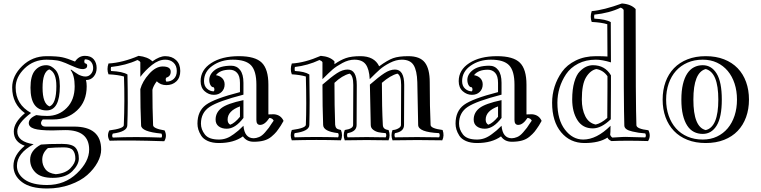

<svg xmlns="http://www.w3.org/2000/svg" viewBox="-20 -786 4362 1101"><path d="M154.8 -283.2Q154.8 -351.1 180.4 -381.6Q206.1 -412.1 245.1 -412.1Q273.9 -412.1 298.6 -384.5Q323.2 -356.9 323.2 -292Q323.2 -152.8 247.1 -152.8Q154.8 -152.8 154.8 -283.2ZM152.8 129.9Q152.8 76.2 214.8 43Q253.9 39.1 335 39.1Q393.1 39.1 412.6 60.5Q432.1 82 432.1 123Q432.1 158.2 394.5 196Q356.9 233.9 282.2 233.9Q214.8 233.9 183.8 203.4Q152.8 172.9 152.8 129.9ZM466.8 -422.9Q480 -421.9 480 -409.2Q480 -393.1 460 -390.1Q442.9 -388.2 418 -397.9Q404.8 -402.8 384.3 -411.9Q363.8 -420.9 355.5 -424.6Q347.2 -428.2 332.5 -433.1Q317.9 -438 307.4 -439.5Q296.9 -440.9 281.5 -442.4Q266.1 -443.8 247.1 -443.8Q172.9 -443.8 121.3 -394Q69.8 -344.2 69.8 -284.2Q69.8 -187 158.2 -138.2Q79.1 -79.1 79.1 -32.2Q79.1 26.9 172.9 41Q77.1 92.8 77.1 165Q77.1 211.9 121.1 243.4Q165 274.9 250 274.9Q351.1 274.9 421.1 208Q491.2 141.1 491.2 71.8Q491.2 -40 355 -40Q339.8 -40 314.9 -39.1Q290 -38.1 280.8 -38.1Q206.1 -38.1 175.5 -48.1Q145 -58.1 145 -80.1Q145 -107.9 188 -126Q217.8 -121.1 251 -121.1Q316.9 -121.1 362.5 -167Q408.2 -212.9 408.2 -291Q408.2 -353 384.8 -384.8L387.2 -387.2Q395 -381.8 408.4 -372.3Q421.9 -362.8 429 -358.9Q436 -355 447.5 -351.1Q459 -347.2 470.2 -347.2Q488.8 -347.2 501.5 -361.6Q514.2 -376 514.2 -396Q514.2 -417 502.2 -431.4Q490.2 -445.8 466.8 -445.8Q460 -433.1 466.8 -422.9ZM473.1 -327.1Q477.1 -311 477.1 -291Q477.1 -204.1 421.6 -152.6Q366.2 -101.1 286.1 -101.1H225.1Q210.9 -85 217 -72.5Q223.1 -60.1 240.2 -60.1H403.8Q560.1 -60.1 560.1 71.8Q560.1 106.9 539.1 145.5Q518.1 184.1 480.5 217.5Q442.9 251 381.8 272.9Q320.8 294.9 250 294.9Q154.8 294.9 106 258.1Q57.1 221.2 57.1 165Q57.1 103 122.1 49.8Q59.1 27.8 59.1 -32.2Q59.1 -84 123 -137.2Q49.8 -189.9 49.8 -284.2Q49.8 -351.1 107.4 -407.5Q165 -463.9 247.1 -463.9Q308.1 -463.9 337.2 -457.5Q366.2 -451.2 410.2 -433.1Q432.1 -465.8 466.8 -465.8Q501 -465.8 517.6 -445.8Q534.2 -425.8 534.2 -396Q534.2 -367.2 517.6 -347.2Q501 -327.1 473.1 -327.1ZM222.2 129.9Q222.2 161.1 240.5 184.6Q258.8 208 299.8 212.9Q356 208 384 178.5Q412.1 148.9 412.1 123Q412.1 92.8 398.4 75.9Q384.8 59.1 346.2 59.1Q299.8 59.1 254.9 63Q222.2 90.8 222.2 129.9ZM224.1 -283.2Q224.1 -190.9 264.2 -175.8Q303.2 -190.9 303.2 -292Q303.2 -372.1 262.2 -388.2Q224.1 -372.1 224.1 -283.2Z M784.7 -274.9Q796.9 -319.8 835 -362.3Q873 -404.8 912.6 -404.8Q959 -404.8 959 -375Q959 -348.1 933.6 -340.8Q926.8 -331.1 933.6 -317.9Q960 -317.9 976.8 -334Q993.7 -350.1 993.7 -378.9Q993.7 -409.2 975.3 -426.5Q957 -443.8 927.7 -443.8Q889.6 -443.8 851.3 -413.3Q813 -382.8 784.7 -345.2V-429.2Q780.8 -437 768.1 -441.9Q702.6 -411.1 616.7 -401.9Q613.8 -390.1 616.7 -378.9Q682.6 -376 710.9 -358.9Q714.8 -176.8 710 -66.9Q709 -30.8 627 -20Q619.6 -6.8 627 2.9Q754.9 -2.9 905.8 2.9Q912.6 -6.8 905.8 -20Q790 -30.8 789.1 -66.9Q784.7 -166 784.7 -274.9ZM857.9 -67.9Q858.9 -48.8 923.8 -38.1Q939.9 -5.9 921.9 23.9Q714.8 17.1 608.9 21Q590.8 -7.8 606.9 -38.1Q689 -48.8 689.9 -67.9Q695.8 -207 690.9 -347.2Q658.7 -356.9 602.1 -359.9Q590.8 -389.2 602.1 -421.9Q683.6 -426.8 774.9 -465.8Q827.6 -460 854 -434.1Q895 -463.9 927.7 -463.9Q965.8 -463.9 989.7 -441.4Q1013.7 -418.9 1013.7 -378.9Q1013.7 -340.8 991.2 -319.3Q968.8 -297.9 933.6 -297.9Q900.9 -297.9 878.9 -319.8Q858.9 -293 854 -271Q854 -165 857.9 -67.9Z M1218.3 -355Q1241.2 -351.1 1254.6 -337.2Q1268.1 -323.2 1268.1 -301.8Q1268.1 -275.9 1251 -259Q1233.9 -242.2 1206.1 -242.2Q1177.2 -242.2 1153.8 -262.7Q1130.4 -283.2 1130.4 -320.8Q1130.4 -384.8 1191.2 -424.3Q1252 -463.9 1350.1 -463.9Q1443.4 -463.9 1481.2 -426.5Q1519 -389.2 1519 -300.8V-129.9L1550.3 -130.9Q1590.3 -127.9 1606 -92.8L1590.3 -65.9Q1575.2 -43 1565.2 -30.5Q1555.2 -18.1 1536.6 -2.4Q1518.1 13.2 1493.2 20Q1468.3 26.9 1435.1 26.9Q1394 26.9 1373 -3.9Q1320.3 34.2 1235.4 34.2Q1198.2 34.2 1172.1 22.7Q1146 11.2 1134 -7.8Q1122.1 -26.9 1117.2 -43.5Q1112.3 -60.1 1112.3 -77.1Q1112.3 -148.9 1160.6 -184.6Q1209 -220.2 1356 -257.8V-311Q1356 -350.1 1339.6 -368.2Q1323.2 -386.2 1297.4 -386.2Q1242.2 -386.2 1218.3 -355ZM1376 -211.9V-109.9Q1329.1 -47.9 1280.3 -47.9Q1252 -47.9 1234.1 -61.5Q1216.3 -75.2 1216.3 -100.1Q1216.3 -140.1 1249.3 -166Q1282.2 -191.9 1376 -211.9ZM1356 -116.2V-175.8Q1285.2 -149.9 1285.2 -100.1Q1285.2 -79.1 1300.3 -70.8Q1326.2 -80.1 1356 -116.2ZM1206.1 -285.2Q1189 -285.2 1182.1 -310.1Q1172.4 -350.1 1206.1 -379.9Q1239.3 -409.2 1306.2 -409.2Q1337.9 -409.2 1356.9 -384.5Q1376 -359.9 1376 -311V-243.2Q1231.9 -206.1 1182.1 -173.1Q1132.3 -140.1 1132.3 -77.1Q1132.3 -43.9 1154.8 -14.9Q1177.2 14.2 1235.4 14.2Q1258.3 14.2 1278.6 6.8Q1298.8 -0.5 1320.6 -16.8Q1342.3 -33.2 1347.2 -37.6Q1352.1 -42 1363.5 -53Q1375 -64 1376 -64.9Q1382.3 6.8 1435.1 6.8Q1448.2 6.8 1465.3 0Q1482.4 -6.8 1499.8 -26.9Q1517.1 -46.9 1521.7 -53.5Q1526.4 -60.1 1535.6 -74.5Q1544.9 -88.9 1549.3 -94.2Q1543 -107.9 1524.9 -109.9Q1498 -68.8 1470.2 -69.8Q1450.2 -70.8 1450.2 -98.1V-300.8Q1450.2 -378.9 1419.7 -411.4Q1389.2 -443.8 1314.9 -443.8Q1248 -443.8 1199 -409.4Q1149.9 -375 1149.9 -320.8Q1149.9 -293 1167 -277.6Q1184.1 -262.2 1206.1 -262.2Q1212.9 -272 1206.1 -285.2Z M2169.9 -311Q2169.9 -169.9 2175.3 -69.3Q2176.3 -43.5 2208 -40.5Q2220.2 -10.3 2208 18.6Q2083 15.6 1957 18.6Q1945.3 -10.3 1957 -40.5Q2004.9 -47.4 2004.9 -69.3L2005.9 -298.8Q2005.9 -352.1 1984.9 -363.8Q1941.9 -353 1897.9 -311Q1897.9 -176.8 1901.9 -70.3Q1903.3 -57.6 1909.2 -51Q1915 -44.4 1935.1 -40.5Q1947.3 -10.3 1935.1 18.6Q1794.9 14.6 1653.3 18.6Q1641.1 -10.3 1653.3 -40.5Q1732.9 -51.3 1733.9 -70.3Q1738.3 -180.2 1733.9 -347.2Q1701.2 -356.9 1653.3 -359.9Q1642.1 -389.2 1653.3 -421.9Q1727.1 -425.8 1819.3 -465.8Q1872.1 -461.9 1897.9 -434.1V-418Q1932.1 -441.9 1963.6 -452.9Q1995.1 -463.9 2046.9 -463.9Q2127 -463.9 2154.3 -405.8Q2202.1 -440.9 2234.1 -452.4Q2266.1 -463.9 2321.3 -463.9Q2388.2 -463.9 2416.3 -427.5Q2444.3 -391.1 2444.3 -314.9Q2444.3 -169.9 2449.2 -69.3Q2450.2 -49.3 2518.1 -40.5Q2529.3 -8.3 2516.1 18.6Q2373 15.6 2231 18.6Q2219.2 -10.3 2231 -40.5Q2247.1 -40.5 2263.2 -49.1Q2279.3 -57.6 2279.3 -69.3L2280.3 -298.8Q2280.3 -352.1 2259.3 -363.8Q2219.2 -354 2169.9 -311ZM2100.1 -332Q2097.2 -390.1 2077.1 -417Q2057.1 -443.8 2012.2 -443.8Q1979 -443.8 1943.6 -424.8Q1908.2 -405.8 1887.2 -387.5Q1866.2 -369.1 1829.1 -332V-429.2Q1825.2 -437 1812 -441.9Q1744.1 -410.2 1670.9 -401.9Q1668 -390.1 1670.9 -378.9Q1727.1 -376 1753.9 -358.9Q1757.3 -212.9 1753.9 -69.3Q1752.9 -33.2 1669.9 -22.5Q1664.1 -11.2 1669.9 1.5Q1794.9 -2.4 1918.9 1.5Q1925.3 -11.2 1918.9 -22.5Q1834 -32.2 1833 -69.3Q1829.1 -170.9 1829.1 -300.8Q1879.9 -345.2 1912.1 -366.2Q1944.3 -387.2 1973.1 -387.2Q2025.9 -387.2 2025.9 -298.8L2024.9 -69.3Q2024.9 -31.2 1973.1 -22.5Q1967.3 -11.2 1973.1 1.5Q2083 -1.5 2191.9 1.5Q2198.2 -11.2 2191.9 -22.5Q2166 -24.4 2150.1 -27.8Q2134.3 -31.2 2120.1 -41.7Q2106 -52.2 2106 -69.3L2101.1 -300.8Q2151.9 -345.2 2184.1 -366.2Q2216.3 -387.2 2245.1 -387.2Q2297.9 -387.2 2297.9 -298.8L2296.9 -69.3Q2296.9 -31.2 2245.1 -22.5Q2239.3 -11.2 2245.1 1.5Q2371.1 -1.5 2498 1.5Q2504.9 -10.3 2498 -22.5Q2378.9 -28.3 2377.9 -69.3L2373 -314.9Q2371.1 -381.8 2351.6 -412.8Q2332 -443.8 2284.2 -443.8Q2251 -443.8 2215.6 -425.5Q2180.2 -407.2 2158.2 -387.7Q2136.2 -368.2 2100.1 -332Z M2698.2 -355Q2721.2 -351.1 2734.6 -337.2Q2748 -323.2 2748 -301.8Q2748 -275.9 2731 -259Q2713.9 -242.2 2686 -242.2Q2657.2 -242.2 2633.8 -262.7Q2610.4 -283.2 2610.4 -320.8Q2610.4 -384.8 2671.1 -424.3Q2731.9 -463.9 2830.1 -463.9Q2923.3 -463.9 2961.2 -426.5Q2999 -389.2 2999 -300.8V-129.9L3030.3 -130.9Q3070.3 -127.9 3085.9 -92.8L3070.3 -65.9Q3055.2 -43 3045.2 -30.5Q3035.2 -18.1 3016.6 -2.4Q2998 13.2 2973.1 20Q2948.2 26.9 2915 26.9Q2874 26.9 2853 -3.9Q2800.3 34.2 2715.3 34.2Q2678.2 34.2 2652.1 22.7Q2626 11.2 2614 -7.8Q2602.1 -26.9 2597.2 -43.5Q2592.3 -60.1 2592.3 -77.1Q2592.3 -148.9 2640.6 -184.6Q2689 -220.2 2835.9 -257.8V-311Q2835.9 -350.1 2819.6 -368.2Q2803.2 -386.2 2777.3 -386.2Q2722.2 -386.2 2698.2 -355ZM2856 -211.9V-109.9Q2809.1 -47.9 2760.3 -47.9Q2731.9 -47.9 2714.1 -61.5Q2696.3 -75.2 2696.3 -100.1Q2696.3 -140.1 2729.2 -166Q2762.2 -191.9 2856 -211.9ZM2835.9 -116.2V-175.8Q2765.1 -149.9 2765.1 -100.1Q2765.1 -79.1 2780.3 -70.8Q2806.2 -80.1 2835.9 -116.2ZM2686 -285.2Q2668.9 -285.2 2662.1 -310.1Q2652.3 -350.1 2686 -379.9Q2719.2 -409.2 2786.1 -409.2Q2817.9 -409.2 2836.9 -384.5Q2856 -359.9 2856 -311V-243.2Q2711.9 -206.1 2662.1 -173.1Q2612.3 -140.1 2612.3 -77.1Q2612.3 -43.9 2634.8 -14.9Q2657.2 14.2 2715.3 14.2Q2738.3 14.2 2758.5 6.8Q2778.8 -0.5 2800.5 -16.8Q2822.3 -33.2 2827.1 -37.6Q2832 -42 2843.5 -53Q2855 -64 2856 -64.9Q2862.3 6.8 2915 6.8Q2928.2 6.8 2945.3 0Q2962.4 -6.8 2979.7 -26.9Q2997.1 -46.9 3001.7 -53.5Q3006.3 -60.1 3015.6 -74.5Q3024.9 -88.9 3029.3 -94.2Q3022.9 -107.9 3004.9 -109.9Q2978 -68.8 2950.2 -69.8Q2930.2 -70.8 2930.2 -98.1V-300.8Q2930.2 -378.9 2899.7 -411.4Q2869.1 -443.8 2794.9 -443.8Q2728 -443.8 2679 -409.4Q2629.9 -375 2629.9 -320.8Q2629.9 -293 2647 -277.6Q2664.1 -262.2 2686 -262.2Q2692.9 -272 2686 -285.2Z M3379.4 -49.8Q3321.3 -49.8 3291.3 -96.9Q3261.2 -144 3261.2 -215.8Q3261.2 -273.9 3273.2 -315.4Q3285.2 -356.9 3304.7 -376.5Q3324.2 -396 3342.8 -404.1Q3361.3 -412.1 3380.4 -412.1Q3449.2 -412.1 3483.4 -354V-283.2Q3483.4 -149.9 3482.4 -102.1Q3428.2 -49.8 3379.4 -49.8ZM3698.2 -39.1Q3714.4 -6.8 3696.3 22.9Q3571.3 19 3486.3 22.9Q3468.3 15.1 3463.4 2.9Q3416 34.2 3332 34.2Q3249 34.2 3197.5 -27.8Q3146 -89.8 3146 -196.8Q3146 -244.1 3160.2 -289.1Q3174.3 -334 3202.6 -374Q3231 -414.1 3281.5 -439Q3332 -463.9 3397 -463.9Q3441.4 -463.9 3463.4 -461.9Q3462.4 -539.1 3462.4 -647Q3430.2 -657.2 3373 -660.2Q3362.3 -689 3373 -722.2Q3441.4 -728 3546.4 -766.1Q3599.1 -762.2 3625 -733.9Q3625 -176.8 3629.4 -67.9Q3630.4 -46.9 3698.2 -39.1ZM3463.4 -349.1Q3439 -383.8 3399.4 -390.1Q3365.2 -382.8 3340.8 -343Q3316.4 -303.2 3316.4 -215.8Q3316.4 -159.2 3336.2 -119.6Q3356 -80.1 3396 -71.8Q3428.2 -79.1 3462.4 -109.9Q3463.4 -158.2 3463.4 -283.2ZM3680.2 -21Q3655.3 -22.9 3642.3 -24.9Q3629.4 -26.9 3606.2 -32Q3583 -37.1 3571.5 -45.7Q3560.1 -54.2 3560.1 -66.9Q3556.2 -175.8 3556.2 -729Q3551.3 -737.8 3539.1 -742.2Q3474.1 -710.9 3388.2 -702.1Q3385.3 -689.9 3388.2 -679.2Q3454.1 -675.8 3482.4 -659.2Q3482.4 -521 3483.4 -428.2Q3433.1 -443.8 3397 -443.8Q3339.4 -443.8 3295.2 -420.9Q3251 -397.9 3226.1 -360.6Q3201.2 -323.2 3188.7 -281.7Q3176.3 -240.2 3176.3 -196.8Q3176.3 -99.1 3219.7 -42.5Q3263.2 14.2 3324.2 14.2Q3401.4 14.2 3481 -64.9Q3481 -23.9 3479 -12.2Q3484.4 -1 3491.2 2.9Q3507.3 2 3523.2 1Q3539.1 0 3548.6 -0.5Q3558.1 -1 3565.4 -1Q3592.3 -1 3680.2 2Q3687 -7.8 3680.2 -21Z M4009.8 -412.1Q4060.1 -412.1 4089.6 -364Q4119.1 -315.9 4119.1 -214.8Q4119.1 -113.8 4089.6 -65.9Q4060.1 -18.1 4009.8 -18.1Q3981.9 -18.1 3959.2 -29.8Q3936.5 -41.5 3920.7 -65.9Q3904.8 -90.3 3896 -127.2Q3887.2 -164.1 3887.2 -214.8Q3887.2 -265.1 3896 -302.5Q3904.8 -339.8 3920.7 -364Q3936.5 -388.2 3959.2 -400.1Q3981.9 -412.1 4009.8 -412.1ZM4009.8 14.2Q4055.2 14.2 4091.3 -2.9Q4127.4 -20 4153.1 -50.5Q4178.7 -81.1 4192.4 -123Q4206.1 -165 4206.1 -214.8Q4206.1 -264.6 4192.4 -306.6Q4178.7 -348.6 4153.1 -379.2Q4127.4 -409.7 4091.3 -426.8Q4055.2 -443.8 4009.8 -443.8Q3961.4 -443.8 3922.4 -426.8Q3883.3 -409.7 3856.2 -379.4Q3829.1 -349.1 3814.5 -306.9Q3799.8 -264.6 3799.8 -214.8Q3799.8 -164.6 3814.5 -122.6Q3829.1 -80.6 3856.2 -50Q3883.3 -19.5 3922.4 -2.7Q3961.4 14.2 4009.8 14.2ZM4026.9 -463.9Q4085.9 -463.9 4132.1 -445.8Q4178.2 -427.7 4210 -394.8Q4241.7 -361.8 4258.3 -315.9Q4274.9 -270 4274.9 -214.8Q4274.9 -160.2 4258.3 -114.3Q4241.7 -68.4 4210.2 -35.4Q4178.7 -2.4 4132.3 15.9Q4085.9 34.2 4026.9 34.2Q3968.3 34.2 3922.1 15.9Q3876 -2.4 3844.5 -35.4Q3813 -68.4 3796.4 -114Q3779.8 -159.7 3779.8 -214.8Q3779.8 -270 3796.4 -315.9Q3813 -361.8 3844.7 -394.8Q3876.5 -427.7 3922.4 -445.8Q3968.3 -463.9 4026.9 -463.9ZM3956.1 -214.8Q3956.1 -57.1 4026.9 -40Q4099.1 -57.1 4099.1 -214.8Q4099.1 -371.1 4026.9 -390.1Q3956.1 -371.1 3956.1 -214.8Z"/></svg>

Font: Jacques Francois Shadow
Style: Regular
Weight: 400
Designer: Alexei Vanyashin, Nikita Kanarev (i@xarsok.ru)
Foundry: Cyreal (www.cyreal.org)
Version: Version 1.003